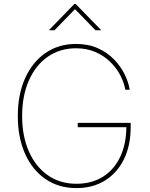

<svg xmlns="http://www.w3.org/2000/svg" viewBox="-20 -965 778 995"><path d="M376 9.8Q284.2 9.8 215.8 -37.1Q147.5 -84 109.9 -168.2Q72.3 -252.4 72.3 -363.3Q72.3 -475.6 110.1 -559.6Q147.9 -643.6 215.8 -690.4Q283.7 -737.3 374 -737.3Q437.5 -737.3 486.6 -715.3Q535.6 -693.4 570.3 -657.7Q605 -622.1 625.5 -580.6Q646 -539.1 652.3 -500H629.4Q623 -537.1 603.3 -575Q583.5 -612.8 551 -644.5Q518.6 -676.3 474.1 -695.6Q429.7 -714.8 374 -714.8Q290.5 -714.8 227.5 -670.9Q164.6 -627 129.6 -547.9Q94.7 -468.8 94.7 -363.3Q94.7 -259.8 129.4 -180.7Q164.1 -101.6 227.3 -57.1Q290.5 -12.7 376 -12.7Q455.6 -12.7 513.4 -49.1Q571.3 -85.4 603 -152.3Q634.8 -219.2 634.8 -310.5L644.5 -305.7H382.8V-328.1H657.2V-306.6Q657.2 -210.9 622.3 -139.9Q587.4 -68.8 524.2 -29.5Q460.9 9.8 376 9.8ZM262.2 -808.1H235.8V-811L365.7 -944.8H371.6L502.4 -811V-808.1H475.1L368.7 -917.5Z"/></svg>

Font: Inter Thin
Style: Regular
Weight: 250
Designer: Rasmus Andersson
Foundry: rsms
Version: Version 4.001;git-66647c0bb